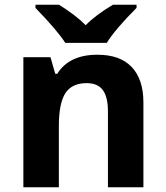

<svg xmlns="http://www.w3.org/2000/svg" viewBox="-20 -786 697 806"><path d="M388.2 -556.2Q483.4 -556.6 532.7 -504.9Q582 -453.1 582 -356V0H433.1V-318.8Q433.1 -377.9 412.1 -407.2Q391.1 -436.5 345.2 -437Q282.7 -437.5 254.9 -395.5Q227.1 -353.5 227.1 -256.8V0H78.1V-545.9H191.9L211.9 -476.1H220.2Q270.5 -556.2 388.2 -556.2ZM128.9 -766.1H228Q299.8 -720.7 339.8 -680.2Q380.9 -722.7 454.1 -766.1H553.2V-752.9Q463.9 -663.6 428.2 -606H253.9Q223.6 -654.8 128.9 -752.9Z"/></svg>

Font: OpenSans-Bold
Style: Bold
Weight: 700
Foundry: Ascender Corporation
Version: Version 1.10